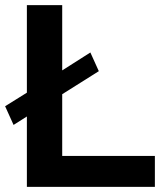

<svg xmlns="http://www.w3.org/2000/svg" viewBox="-22 -730 636 750"><path d="M583 0H83V-275L31 -242L-2 -315L83 -368V-710H221V-455L331 -525L364 -452L221 -362V-121H583Z"/></svg>

Font: Raleway
Style: Bold
Weight: 700
Designer: Matt McInerney, Pablo Impallari, Rodrigo Fuenzalida
Foundry: Matt McInerney, Pablo Impallari, Rodrigo Fuenzalida
Version: Version 3.000